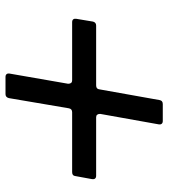

<svg xmlns="http://www.w3.org/2000/svg" viewBox="22 -678 597 680"><g transform="rotate(90 320.0 -337.5)"><path d="M252 -59Q245 -59 242 -63Q239 -67 240 -73L276 -280V-282Q276 -288 273 -291.5Q270 -295 264 -295H58Q51 -295 48 -299Q45 -303 46 -309L56 -369Q59 -380 70 -380H282Q295 -380 296 -392L334 -605Q336 -616 348 -616H408Q415 -616 418 -612Q421 -608 420 -602L383 -395V-393Q383 -387 386 -383.5Q389 -380 395 -380H602Q609 -380 612 -376Q615 -372 614 -366L603 -306Q602 -295 589 -295H377Q365 -295 363 -283L327 -71Q324 -59 313 -59Z"/></g></svg>

Font: Open Sauce Two Medium Italic
Style: Regular
Weight: 500
Italic angle: -10°
Designer: Alfredo Marco Pradil
Foundry: Creative Sauce Fz LLC
Version: Version 1.477